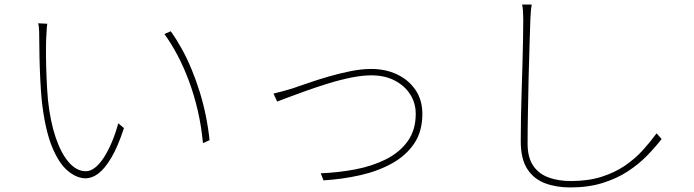

<svg xmlns="http://www.w3.org/2000/svg" viewBox="-20 -785 3040 841"><path d="M187 -681Q186 -675 185 -662.5Q184 -650 183.5 -635.5Q183 -621 182 -609Q181 -579 181.5 -535.5Q182 -492 184 -443Q186 -394 190 -348Q200 -253 224 -182.5Q248 -112 282 -73.5Q316 -35 356 -35Q376 -35 396 -50.5Q416 -66 434.5 -94.5Q453 -123 469.5 -161.5Q486 -200 498 -245L523 -224Q496 -142 467.5 -94Q439 -46 411 -25Q383 -4 355 -4Q316 -4 276.5 -37Q237 -70 207 -144.5Q177 -219 163 -344Q159 -385 156.5 -435.5Q154 -486 153 -532.5Q152 -579 152 -606Q152 -620 151.5 -645.5Q151 -671 147 -683ZM728 -648Q753 -613 776 -571.5Q799 -530 818.5 -483Q838 -436 854 -385Q870 -334 881 -280.5Q892 -227 898 -171L869 -158Q862 -233 846 -301.5Q830 -370 807.5 -430.5Q785 -491 757.5 -543Q730 -595 700 -636Z M1178 -375Q1200 -380 1217 -385Q1234 -390 1259 -397Q1286 -406 1327.5 -420.5Q1369 -435 1417 -449Q1465 -463 1514 -473Q1563 -483 1606 -483Q1669 -483 1719.5 -459Q1770 -435 1800 -391Q1830 -347 1830 -286Q1830 -209 1794 -156Q1758 -103 1696.5 -69Q1635 -35 1557.5 -17.5Q1480 0 1397 5L1385 -26Q1462 -29 1536 -43Q1610 -57 1670 -87Q1730 -117 1765.5 -166Q1801 -215 1801 -286Q1801 -334 1776.5 -372Q1752 -410 1708.5 -432.5Q1665 -455 1606 -455Q1567 -455 1517.5 -445Q1468 -435 1416.5 -419Q1365 -403 1319 -386.5Q1273 -370 1240 -357.5Q1207 -345 1194 -340Z M2309 -765Q2306 -747 2305 -732Q2304 -717 2303 -697Q2302 -653 2299.5 -587.5Q2297 -522 2295.5 -447Q2294 -372 2292.5 -296Q2291 -220 2291 -155Q2291 -96 2315 -60Q2339 -24 2382 -8Q2425 8 2481 8Q2556 8 2614.5 -10.5Q2673 -29 2717.5 -59.5Q2762 -90 2795.5 -127Q2829 -164 2856 -201L2878 -176Q2851 -141 2814.5 -103.5Q2778 -66 2730 -34.5Q2682 -3 2619.5 16.5Q2557 36 2478 36Q2416 36 2367 17.5Q2318 -1 2289.5 -45Q2261 -89 2261 -167Q2261 -216 2262 -272.5Q2263 -329 2265 -388Q2267 -447 2268.5 -503.5Q2270 -560 2271 -610Q2272 -660 2272 -697Q2272 -717 2271 -734Q2270 -751 2267 -765Z"/></svg>

Font: Noto Sans TC
Style: Regular
Weight: 100
Designer: Ryoko NISHIZUKA 西塚涼子 (kana, bopomofo & ideographs); Paul D. Hunt (Latin, Greek & Cyrillic); Sandoll Communications 산돌커뮤니
Foundry: Adobe
Version: Version 2.004;hotconv 1.0.118;makeotfexe 2.5.65603